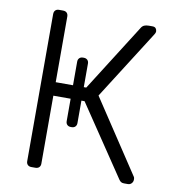

<svg xmlns="http://www.w3.org/2000/svg" viewBox="-79 -771 773 842"><g transform="rotate(10 307.0 -350.0)"><path d="M116 0Q106 0 100 -6Q94 -12 94 -22V-677Q94 -688 100 -694Q106 -700 116 -700H134Q145 -700 151 -694Q157 -688 157 -677V-385H234V-490Q234 -500 240 -506Q246 -512 256 -512H260Q270 -512 276 -506Q282 -500 282 -490V-385H293L483 -685Q488 -693 496 -696.5Q504 -700 516 -700H532Q543 -700 547.5 -694Q552 -688 552 -680Q552 -675 547 -667L352 -360L567 -35Q569 -32 569 -24Q569 -14 562.5 -7Q556 0 546 0H529Q520 0 515 -3.5Q510 -7 506 -13L296 -325H282V-225Q282 -215 276 -209Q270 -203 260 -203H256Q246 -203 240 -209Q234 -215 234 -225V-325H157V-22Q157 -12 151 -6Q145 0 134 0Z"/></g></svg>

Font: Rubik Light
Style: Regular
Weight: 300
Designer: Hubert and Fischer
Foundry: Hubert and Fischer
Version: Version 2.300;gftools[0.9.30]